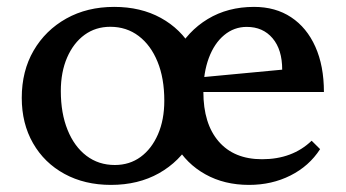

<svg xmlns="http://www.w3.org/2000/svg" viewBox="-20 -516 988 549"><path d="M297.3 12.7Q222.1 12.7 164.3 -18.8Q106.6 -50.3 74.4 -106.6Q42.2 -162.8 42.2 -236.1Q42.2 -313 76.1 -371.3Q110 -429.6 169.6 -463Q229.2 -496.3 306.4 -496.3Q382.5 -496.3 439.8 -464.8Q497.1 -433.3 529.3 -377.5Q561.5 -321.6 561.5 -247.5Q561.5 -171.6 527.6 -112.8Q493.7 -54 434.5 -20.6Q375.3 12.7 297.3 12.7ZM308.4 -44.2Q350.5 -44.2 382.1 -67.3Q413.6 -90.4 431.7 -131.9Q449.8 -173.5 449.8 -228Q449.8 -292.3 430.5 -339.4Q411.3 -386.6 376.6 -413Q341.9 -439.4 295.3 -439.4Q253.4 -439.4 221.7 -416.3Q190.1 -393.2 172 -351.7Q153.9 -310.1 153.9 -255.6Q153.9 -192.1 173.2 -144.6Q192.4 -97 227.1 -70.6Q261.8 -44.2 308.4 -44.2ZM692 12.7Q621.4 12.7 567.2 -17.6Q513 -47.8 482.3 -101.4Q451.6 -154.9 451.6 -223.6Q451.6 -304.3 484 -365.5Q516.4 -426.6 573.9 -461.5Q631.4 -496.3 706.4 -496.3Q767.7 -496.3 812.4 -466.7Q857.2 -437.1 881.7 -382.4Q906.2 -327.7 906.2 -252.9H523.4V-292L786.9 -316.8Q786.9 -374.3 759.3 -406.7Q731.8 -439.1 685.6 -439.1Q649.3 -439.1 621 -415.6Q592.8 -392.2 577.1 -350.2Q561.5 -308.2 561.5 -253.4Q561.5 -162.1 605.4 -111.4Q649.3 -60.7 729.3 -60.7Q816 -60.7 871.1 -113.6L895.3 -89.6Q864 -41.1 810.6 -14.2Q757.2 12.7 692 12.7Z"/></svg>

Font: Platypi Light
Style: Regular
Weight: 300
Designer: David Sargent
Foundry: Bolt Cutter Type
Version: Version 1.200